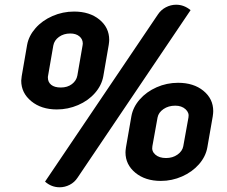

<svg xmlns="http://www.w3.org/2000/svg" viewBox="-20 -758 961 814"><path d="M649 -696Q662 -716 683 -727Q704 -738 727 -738Q760 -738 788 -715L309 -5Q296 15 275.5 25.5Q255 36 233 36Q198 36 171 12ZM70 -416Q70 -421 72 -435L95 -568Q102 -606 130.5 -638.5Q159 -671 202.5 -690Q246 -709 294 -709Q360 -709 401.5 -675Q443 -641 443 -589Q443 -582 441 -568L418 -435Q411 -396 382.5 -363.5Q354 -331 311 -312.5Q268 -294 221 -294Q155 -294 112.5 -329Q70 -364 70 -416ZM308 -438 330 -565Q331 -568 331 -573Q331 -592 316.5 -604Q302 -616 278 -616Q250 -616 230 -601.5Q210 -587 206 -565L184 -438Q183 -435 183 -429Q183 -410 197 -398.5Q211 -387 238 -387Q266 -387 285 -401.5Q304 -416 308 -438ZM512 -112Q512 -119 514 -133L537 -265Q544 -304 572.5 -336.5Q601 -369 644 -388Q687 -407 735 -407Q801 -407 842.5 -373Q884 -339 884 -287Q884 -279 882 -265L859 -133Q852 -94 823.5 -61.5Q795 -29 752 -10Q709 9 662 9Q596 9 554 -25.5Q512 -60 512 -112ZM757 -138 779 -260Q783 -280 766.5 -295Q750 -310 723 -310Q694 -310 673 -295.5Q652 -281 648 -260L626 -138Q622 -117 638.5 -102.5Q655 -88 684 -88Q712 -88 732.5 -102.5Q753 -117 757 -138Z"/></svg>

Font: K2D SemiBold
Style: Italic
Weight: 600
Italic angle: -10°
Designer: Katatrad Aksorn Co.,Ltd.
Foundry: Cadson Demak Co.,Ltd.
Version: Version 1.000; ttfautohint (v1.6)